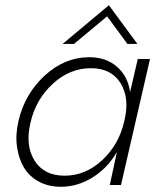

<svg xmlns="http://www.w3.org/2000/svg" viewBox="-20 -716 636 743"><path d="M222.2 -545.9 401.4 -695.8 511.7 -545.9H473.1L394.5 -652.8L266.1 -545.9ZM215.8 6.8Q167.5 6.8 130.4 -13.2Q93.3 -33.2 72.8 -67.6Q52.2 -102.1 45.7 -148.7Q39.1 -195.3 51.8 -249Q76.2 -353 153.3 -423.8Q230.5 -494.6 325.7 -494.6Q390.1 -494.6 432.6 -457.8Q475.1 -420.9 483.4 -359.9L513.2 -487.8H560.5L448.2 0H404.8L432.6 -128.4Q397 -65.9 338.4 -29.5Q279.8 6.8 215.8 6.8ZM230 -36.1Q311 -36.1 376 -96.7Q440.9 -157.2 461.4 -249Q482.4 -336.4 446.5 -394.3Q410.6 -452.1 331.5 -452.1Q250 -452.1 184.1 -391.6Q118.2 -331.1 97.7 -240.2Q77.1 -152.8 113.8 -94.5Q150.4 -36.1 230 -36.1Z"/></svg>

Font: HK Grotesk Light Legacy Italic
Style: Regular
Weight: 300
Italic angle: -13°
Designer: Alfredo Marco Pradil
Foundry: Hanken Design Co.
Version: Version 2.022;PS 002.022;hotconv 1.0.88;makeotf.lib2.5.64775